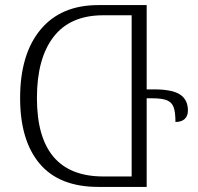

<svg xmlns="http://www.w3.org/2000/svg" viewBox="-20 -734 779 754"><path d="M59 -349Q59 -521 139 -617.5Q219 -714 366 -714H556V-383H585Q657 -383 687.5 -362.5Q718 -342 718 -300Q718 -279 705.5 -267Q693 -255 669 -255Q669 -293 662 -312.5Q655 -332 636 -340Q617 -348 578 -348H556V0H366Q213 0 136 -91Q59 -182 59 -349ZM497 -41V-674H385Q256 -674 190.5 -589.5Q125 -505 125 -349Q125 -41 386 -41Z"/></svg>

Font: Noto Serif Georgian Light
Style: Regular
Weight: 300
Designer: Monotype Design team
Foundry: Monotype Imaging Inc.
Version: Version 1.000